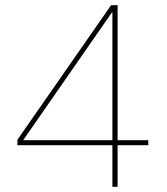

<svg xmlns="http://www.w3.org/2000/svg" viewBox="-20 -718 640 738"><path d="M412 0V-160H47V-181L407 -698H432V-179H550V-160H432V0ZM69 -179H412V-670H410Z"/></svg>

Font: IBM Plex Sans Hebrew Thin
Style: Regular
Weight: 100
Designer: Mike Abbink, Paul van der Laan, Pieter van Rosmalen, Yanek Iontef
Foundry: Bold Monday
Version: Version 1.2